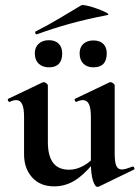

<svg xmlns="http://www.w3.org/2000/svg" viewBox="-20 -716 546 750"><path d="M192 12Q137 12 105.5 -23Q74 -58 74 -113V-260Q74 -293 66.5 -309Q59 -325 43 -325Q32 -325 18 -318Q14 -317 11.5 -323Q9 -329 12 -330L146 -394Q149 -395 151 -395Q156 -395 161.5 -390.5Q167 -386 167 -382V-161Q167 -107 187.5 -80Q208 -53 250 -53Q279 -53 308 -69.5Q337 -86 354 -111L360 -99Q326 -50 284 -19Q242 12 192 12ZM428 -382V-116Q428 -82 434.5 -68Q441 -54 456 -54Q463 -54 473.5 -57Q484 -60 497 -65Q501 -67 504 -61.5Q507 -56 504 -54L366 13Q364 14 361 14Q351 14 343 -11Q335 -36 335 -82V-260Q335 -293 327.5 -309Q320 -325 304 -325Q293 -325 278 -318Q275 -317 272.5 -323Q270 -329 273 -330L407 -394Q409 -395 412 -395Q417 -395 422.5 -390.5Q428 -386 428 -382ZM124 -582Q120 -581 118 -586.5Q116 -592 119 -593Q170 -619 212.5 -644.5Q255 -670 297 -695Q302 -698 321.5 -693.5Q341 -689 362.5 -681Q384 -673 396.5 -666Q409 -659 399 -657Q317 -641 252 -623Q187 -605 124 -582ZM171 -453Q146 -453 131 -467.5Q116 -482 116 -508Q116 -531 131 -545Q146 -559 171 -559Q196 -559 209.5 -545Q223 -531 223 -508Q223 -453 171 -453ZM345 -453Q320 -453 305.5 -467.5Q291 -482 291 -508Q291 -531 305.5 -544.5Q320 -558 345 -558Q370 -558 383.5 -544.5Q397 -531 397 -508Q397 -453 345 -453Z"/></svg>

Font: Cormorant Infant Light
Style: Bold
Weight: 700
Version: Version 4.001